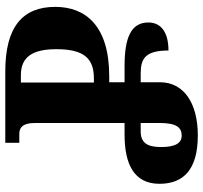

<svg xmlns="http://www.w3.org/2000/svg" viewBox="-41 -713 768 726"><g transform="rotate(-90 343.0 -350.0)"><path d="M194 14C319 14 395 -41 395 -129V-202H428C484 -202 515 -185 515 -97C584 -97 621 -125 621 -173C621 -240 561 -263 456 -263H395V-321H418C609 -321 680 -411 680 -525C680 -649 604 -714 436 -714H166V-661H199C220 -661 241 -653 241 -600V-263H197C85 -263 11 -227 11 -131C11 -40 65 14 194 14ZM394 -379V-655H422C490 -655 520 -612 520 -521C520 -419 487 -379 410 -379ZM193 -47C165 -47 150 -71 150 -125C150 -177 166 -202 209 -202H241V-131C241 -65 223 -47 193 -47Z"/></g></svg>

Font: Noto Serif Georgian ExtraCondensed ExtraBold
Style: Regular
Weight: 800
Width: 2
Designer: Monotype Design Team, Akaki Razmadze
Foundry: Google LLC
Version: Version 2.003